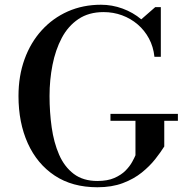

<svg xmlns="http://www.w3.org/2000/svg" viewBox="-20 -780 796 810"><path d="M446 -299.5H730.5V-270.5H673V-162Q658 -138 634.8 -108.5Q611.5 -79 578 -52Q544.5 -25 498.2 -7.5Q452 10 391 10Q285 10 210.8 -39.2Q136.5 -88.5 97.2 -175.5Q58 -262.5 58 -375Q58 -459.5 83.5 -530Q109 -600.5 155.8 -652Q202.5 -703.5 266.2 -731.8Q330 -760 406 -760Q453 -760 497.2 -743.8Q541.5 -727.5 576 -698.5L635 -750H658.5V-540.5H631.5Q627 -583 608.5 -617.5Q590 -652 560.8 -677Q531.5 -702 494.8 -715.5Q458 -729 417 -729Q354.5 -729 310.8 -699.5Q267 -670 240.5 -619.8Q214 -569.5 201.5 -506.2Q189 -443 189 -375Q189 -307 198 -243Q207 -179 229.2 -127.8Q251.5 -76.5 291 -46.5Q330.5 -16.5 391 -16.5Q433.5 -16.5 462.5 -29.2Q491.5 -42 509.5 -60.2Q527.5 -78.5 537.5 -96.8Q547.5 -115 551.5 -125V-270.5H446Z"/></svg>

Font: Bodoni Moda 9pt Medium
Style: Regular
Weight: 500
Designer: Owen Earl
Foundry: indestructible type
Version: Version 2.005